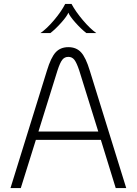

<svg xmlns="http://www.w3.org/2000/svg" viewBox="-20 -949 690 969"><path d="M489 -243H161L85 0H33L217 -593Q237 -659 261 -685Q285 -711 325 -711Q365 -711 389 -685Q413 -659 433 -593L617 0H564ZM476 -285 380 -593Q367 -632 355.5 -647Q344 -662 325 -662Q306 -662 294.5 -647.5Q283 -633 270 -593L174 -285ZM309 -929H341Q362 -890 398.5 -847Q435 -804 466 -782H416Q390 -802 361 -834.5Q332 -867 325 -885Q318 -867 289 -834.5Q260 -802 234 -782H184Q216 -804 252.5 -847Q289 -890 309 -929Z"/></svg>

Font: KoHo Light
Style: Regular
Weight: 300
Version: Version 1.000; ttfautohint (v1.6)